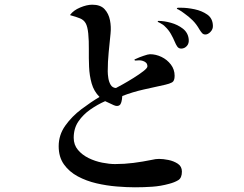

<svg xmlns="http://www.w3.org/2000/svg" viewBox="-20 -777 1040 818"><path d="M755 -46Q755 -19 739.5 -9.5Q724 0 701 6Q665 16 628.5 18.5Q592 21 555 21Q521 21 477.5 17.5Q434 14 391 4Q348 -6 311.5 -25.5Q275 -45 252.5 -76.5Q230 -108 230 -154Q230 -202 258 -241.5Q286 -281 326.5 -311.5Q367 -342 404 -364Q380 -388 370.5 -421.5Q361 -455 359.5 -492.5Q358 -530 358.5 -566.5Q359 -603 356 -634Q353 -664 345 -678Q337 -692 321.5 -698.5Q306 -705 280 -712Q279 -712 279 -713Q279 -714 279 -714Q293 -733 321.5 -745Q350 -757 373 -757Q408 -757 425.5 -738Q443 -719 448.5 -691Q454 -663 451 -634Q447 -594 443 -554Q439 -514 439 -473Q439 -461 441.5 -444.5Q444 -428 451.5 -415.5Q459 -403 474 -402Q482 -406 503.5 -418Q525 -430 549 -445Q573 -460 590.5 -473.5Q608 -487 608 -494Q608 -505 601.5 -510.5Q595 -516 587 -518Q581 -520 572.5 -520Q564 -520 556 -519Q555 -519 553 -521Q551 -523 555 -524Q555 -525 558.5 -526Q562 -527 563 -528Q571 -532 591 -539Q611 -546 619 -546Q644 -546 668 -534.5Q692 -523 708 -502Q724 -481 724 -454Q724 -432 713 -426Q702 -420 684 -416Q638 -406 591.5 -395.5Q545 -385 501 -368Q499 -336 489.5 -329Q480 -322 464.5 -329Q449 -336 428 -346Q396 -332 365 -310.5Q334 -289 314 -259.5Q294 -230 294 -190Q294 -160 312 -138.5Q330 -117 357.5 -103.5Q385 -90 415.5 -84Q446 -78 470 -78Q510 -78 549 -83Q588 -88 627 -96Q635 -98 642.5 -99Q650 -100 658 -100Q675 -100 697.5 -95.5Q720 -91 737.5 -79.5Q755 -68 755 -46ZM784 -610Q786 -592 776 -581Q766 -570 752 -570Q741 -570 735 -579Q729 -588 725 -598Q718 -615 708 -632.5Q698 -650 684 -663Q676 -672 662 -679Q661 -680 658 -681Q655 -682 654 -683Q651 -685 652 -686.5Q653 -688 654 -688Q679 -688 708 -680Q737 -672 759 -655Q781 -638 784 -610ZM887 -668Q888 -653 877 -641.5Q866 -630 855 -630Q846 -630 840.5 -636.5Q835 -643 830 -651Q817 -674 801 -690Q785 -706 765 -720Q760 -724 752.5 -729Q745 -734 739 -737Q738 -737 737.5 -737.5Q737 -738 736 -738Q730 -742 738 -744Q742 -744 747.5 -744Q753 -744 753 -744Q778 -744 809 -737.5Q840 -731 863 -715Q886 -699 887 -668Z"/></svg>

Font: Kaisei Tokumin
Style: Regular
Weight: 400
Designer: Font-Kai, 金井和夫
Foundry: KAZUO KANAI
Version: Version 5.003